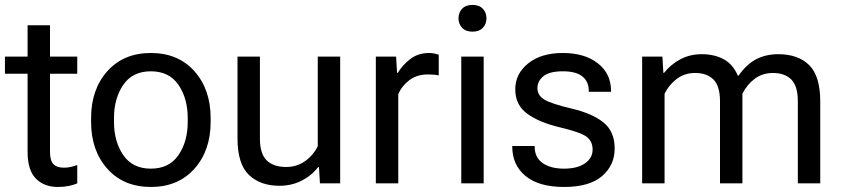

<svg xmlns="http://www.w3.org/2000/svg" viewBox="-20 -743 3411 778"><path d="M0 -444.3H293V-513.7H0ZM91.8 -127Q91.8 -53.7 125.2 -19.5Q158.7 14.6 214.8 14.6Q239.3 14.6 259.8 10.3Q280.3 5.9 293 0V-74.2Q279.3 -69.3 266.1 -66.4Q252.9 -63.5 239.3 -63.5Q210 -63.5 196.3 -78.1Q182.6 -92.8 182.6 -127V-640.6H91.8V-486.3V-471.7Z M349.1 -249Q349.1 -132.8 415 -59.1Q481 14.6 591.3 14.6Q701.7 14.6 767.6 -59.1Q833.5 -132.8 833.5 -249V-264.6Q833.5 -380.9 767.6 -454.6Q701.7 -528.3 591.3 -528.3Q481 -528.3 415 -454.6Q349.1 -380.9 349.1 -264.6ZM441.9 -264.6Q441.9 -344.2 479.5 -399.2Q517.1 -454.1 591.3 -454.1Q665.5 -454.1 703.1 -399.2Q740.7 -344.2 740.7 -264.6V-249Q740.7 -169.4 703.1 -114.5Q665.5 -59.6 591.3 -59.6Q517.1 -59.6 479.5 -114.5Q441.9 -169.4 441.9 -249Z M942.4 -182.1Q942.4 -78.6 988.5 -34.4Q1034.7 9.8 1112.3 9.8Q1161.1 9.8 1201.4 -10.5Q1241.7 -30.8 1269.5 -65.9H1272.5L1276.4 0H1358.4V-513.7H1267.6V-150.4Q1249 -113.3 1215.8 -89.8Q1182.6 -66.4 1139.2 -66.4Q1088.4 -66.4 1060.8 -93Q1033.2 -119.6 1033.2 -181.2V-513.7H942.4Z M1502.9 0H1593.8V-361.3Q1608.4 -395.5 1639.2 -418.5Q1669.9 -441.4 1713.9 -441.4Q1726.6 -441.4 1737.3 -440.4Q1748 -439.5 1757.8 -437.5V-521.5Q1752.9 -523.4 1741.2 -525.9Q1729.5 -528.3 1718.8 -528.3Q1674.8 -528.3 1643.1 -504.2Q1611.3 -480 1591.8 -447.8H1588.9L1585 -513.7H1502.9Z M1849.1 0H1939.9V-513.7H1849.1ZM1837.9 -668.9Q1837.9 -646 1852.5 -630.4Q1867.2 -614.7 1894.5 -614.7Q1921.9 -614.7 1936.5 -630.4Q1951.2 -646 1951.2 -668.9Q1951.2 -691.9 1936.5 -707.5Q1921.9 -723.1 1894.5 -723.1Q1867.2 -723.1 1852.5 -707.5Q1837.9 -691.9 1837.9 -668.9Z M2055.7 -151.4V-148.9Q2055.7 -74.7 2109.4 -30Q2163.1 14.6 2265.6 14.6Q2368.2 14.6 2419.4 -29.3Q2470.7 -73.2 2470.7 -141.6Q2470.7 -210 2425.5 -246.6Q2380.4 -283.2 2297.4 -302.7Q2214.4 -322.3 2186 -339.4Q2157.7 -356.4 2157.7 -385.7Q2157.7 -415 2182.4 -434.6Q2207 -454.1 2260.7 -454.1Q2314.5 -454.1 2340.1 -433.1Q2365.7 -412.1 2365.7 -375.5V-371.1H2456.1V-373.5Q2456.1 -444.8 2402.3 -486.6Q2348.6 -528.3 2260.7 -528.3Q2172.9 -528.3 2120.4 -486.3Q2067.9 -444.3 2067.9 -380.9Q2067.9 -317.4 2116.7 -282Q2165.5 -246.6 2248.5 -227.1Q2331.5 -207.5 2356.4 -189.2Q2381.3 -170.9 2381.3 -136.7Q2381.3 -102.5 2350.3 -81.1Q2319.3 -59.6 2265.6 -59.6Q2211.9 -59.6 2179.2 -82Q2146.5 -104.5 2146.5 -148.9V-151.4Z M2582 0H2672.9V-363.3Q2691.4 -400.4 2722.9 -423.8Q2754.4 -447.3 2796.4 -447.3Q2844.7 -447.3 2871.1 -420.7Q2897.5 -394 2897.5 -332.5V0H2988.3V-363.3Q3006.8 -400.4 3038.3 -423.8Q3069.8 -447.3 3111.8 -447.3Q3160.2 -447.3 3186.5 -420.7Q3212.9 -394 3212.9 -332.5V0H3303.7V-331.5Q3303.7 -435.1 3258.8 -479.2Q3213.9 -523.4 3133.8 -523.4Q3083 -523.4 3043.9 -502.9Q3004.9 -482.4 2972.7 -436.5H2969.7Q2950.2 -482.4 2912.6 -502.9Q2875 -523.4 2823.2 -523.4Q2775.9 -523.4 2737.1 -502.9Q2698.2 -482.4 2670.9 -447.8H2668L2664.1 -513.7H2582Z"/></svg>

Font: Roboto Flex
Style: Regular
Weight: 400
Designer: Berlow after Robertson
Foundry: Google
Version: Version 3.200;gftools[0.9.32]